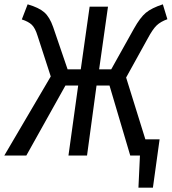

<svg xmlns="http://www.w3.org/2000/svg" viewBox="-39 -720 795 889"><path d="M634 -75H700L669 149H602L609 0H564L468 -324H408L364 0H278L323 -324H264L83 0H-19L196 -366L135 -554Q124 -590 108.5 -605Q93 -620 62 -630L89 -700Q141 -685 166 -663Q191 -641 207 -595L274 -399H335L376 -689H461L420 -399H476L581 -587Q610 -639 636.5 -661Q663 -683 715 -700L736 -631Q705 -620 686.5 -602.5Q668 -585 644 -540L545 -361Z"/></svg>

Font: Fira Sans Compressed
Style: Italic
Weight: 400
Width: 1
Italic angle: -8°
Designer: bBox Type GmbH & Carrois Corporate GbR & Edenspiekermann AG
Foundry: bBox Type GmbH & Carrois Corporate GbR & Edenspiekermann AG
Version: Version 4.301